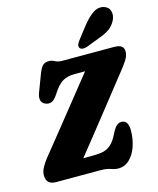

<svg xmlns="http://www.w3.org/2000/svg" viewBox="-139 -1049 959 1163"><g transform="rotate(-15 341.0 -467.5)"><path d="M347.5 0H70Q9.5 0 9.5 -59Q9.5 -83.5 24.8 -110.2Q40 -137 60 -161.5Q79 -185 111.8 -225.5Q144.5 -266 184.5 -316Q224.5 -366 266.5 -418.5Q308.5 -471 346.8 -519Q385 -567 414 -603H348Q302 -603 271.2 -584.2Q240.5 -565.5 208.5 -514Q186.5 -480.5 167 -474.2Q147.5 -468 128 -477.5Q108.5 -487 105 -506.2Q101.5 -525.5 111 -550L151.5 -657Q166 -695 180 -707.2Q194 -719.5 217 -719.5Q232 -719.5 241.8 -714.8Q251.5 -710 263.5 -705Q275.5 -700 296.5 -700H619.5Q652.5 -700 667.2 -689.5Q682 -679 682 -654Q682 -630 665.2 -603.5Q648.5 -577 624 -547Q612 -532 583.5 -496Q555 -460 516.5 -411Q478 -362 434.2 -306.8Q390.5 -251.5 347.2 -197Q304 -142.5 267 -97H312.5Q352.5 -97 382.8 -101.2Q413 -105.5 438 -125.8Q463 -146 486 -193.5Q502 -225.5 516 -237.8Q530 -250 545.5 -250Q569 -250 579.2 -233Q589.5 -216 589.5 -186.5Q589.5 -134 573.8 -87.2Q558 -40.5 528.2 -11.2Q498.5 18 456.5 18Q439 18 426.2 13.5Q413.5 9 396.2 4.5Q379 0 347.5 0ZM491.5 -873.5Q524.5 -914.5 557 -937Q589.5 -959.5 625 -949.5Q655.5 -940 662.5 -912Q669.5 -884 654 -854.5Q639 -826 614.5 -808.2Q590 -790.5 545.5 -774.5L463 -743Q448.5 -737.5 435 -739.2Q421.5 -741 416.5 -750.5Q411.5 -762 417.5 -774.2Q423.5 -786.5 434.5 -800Z"/></g></svg>

Font: Fraunces 144pt SuperSoft Black
Style: Italic
Weight: 900
Italic angle: -16°
Version: Version 1.000;[b76b70a41]